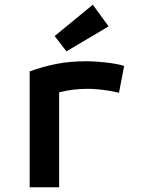

<svg xmlns="http://www.w3.org/2000/svg" viewBox="-20 -795 600 815"><path d="M106 0V-492Q161 -512 218.5 -523.5Q276 -535 348 -535Q366 -535 394 -533Q422 -531 452 -527Q482 -523 507 -515L485 -401Q466 -406 441.5 -410Q417 -414 394 -416Q371 -418 352 -418Q322 -418 292 -414.5Q262 -411 231 -403V0ZM262 -577 212 -642 374 -775 441 -683Z"/></svg>

Font: Ubuntu Sans Mono SemiBold
Style: Regular
Weight: 600
Monospace: yes
Designer: Dalton Maag Ltd
Foundry: Dalton Maag Ltd
Version: Version 1.006